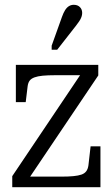

<svg xmlns="http://www.w3.org/2000/svg" viewBox="-20 -779 464 799"><path d="M94 -27 79 -44H236Q265 -44 285.5 -46Q306 -48 319 -52.5Q332 -57 339 -66.5Q346 -76 348 -91L357 -170H398V0H31V-46L324 -482L341 -466H208Q179 -466 158 -464Q137 -462 123.5 -457Q110 -452 103.5 -443.5Q97 -435 95 -420L87 -354H46V-509H389V-465ZM238 -709Q244 -726 251 -737Q258 -748 267 -753.5Q276 -759 287 -759Q303 -759 312.5 -749.5Q322 -740 322 -725Q322 -717 319 -708.5Q316 -700 310 -691Q304 -682 297 -673L218 -572H195V-589Z"/></svg>

Font: Roboto Serif 28pt Condensed Light
Style: Regular
Weight: 300
Width: 3
Designer: Greg Gazdowicz
Foundry: Commercial Type
Version: Version 1.008